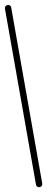

<svg xmlns="http://www.w3.org/2000/svg" viewBox="-106 -979 246 997"><g transform="rotate(-10 16.5 -480.0)"><path d="M0 -17H33V-944H0ZM17 -33Q9 -33 4.5 -28.5Q0 -24 0 -17Q0 -9 4.5 -4.5Q9 0 17 0Q24 0 28.5 -4.5Q33 -9 33 -17Q33 -24 28.5 -28.5Q24 -33 17 -33ZM17 -960Q9 -960 4.5 -955.5Q0 -951 0 -944Q0 -936 4.5 -931.5Q9 -927 17 -927Q24 -927 28.5 -931.5Q33 -936 33 -944Q33 -951 28.5 -955.5Q24 -960 17 -960Z"/></g></svg>

Font: Wavefont Light
Style: Regular
Weight: 300
Version: Version 3.004;gftools[0.9.33]